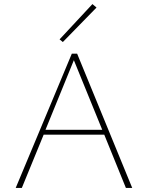

<svg xmlns="http://www.w3.org/2000/svg" viewBox="-20 -921 725 941"><path d="M288 -715 272 -728 433 -901 453 -884ZM491 -261H194L87 0H57L332 -658H358L628 0H597ZM481 -285 342 -626 203 -285Z"/></svg>

Font: Ysabeau Infant Extralight
Style: Regular
Weight: 200
Designer: Christian Thalmann (Catharsis Fonts)
Version: Version 0.003